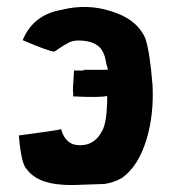

<svg xmlns="http://www.w3.org/2000/svg" viewBox="-20 -530 489 550"><path d="M396 -421Q371 -476 298 -498Q229 -520 157 -502Q75 -488 45 -415Q117 -384 135 -382Q136 -382 152 -393Q168 -404 169 -403Q169 -403 169 -404Q170 -404 170 -404Q185 -414 204 -414Q245 -414 265 -395Q279 -381 284 -351Q284 -347 288 -336Q290 -331 287 -330Q285 -330 215 -330Q208 -330 216 -330Q227 -329 222 -329Q213 -327 204 -328Q203 -328 192 -328Q192 -324 190 -294Q188 -272 190 -259Q190 -257 189 -256Q189 -255 189 -254Q264 -250 287 -255V-237Q285 -175 272 -154Q251 -114 210 -114Q168 -113 155 -160Q142 -156 34 -142Q41 -58 57 -45Q85 -6 157 -1Q181 1 219 -1Q270 -3 279 -3Q306 -7 329 -20Q377 -54 400 -132Q421 -201 417 -286Q409 -384 396 -421Z"/></svg>

Font: Londrina Solid
Style: Regular
Weight: 400
Designer: Marcelo Magalhaes
Foundry: Marcelo Magalh„es
Version: Version 1.001 2011